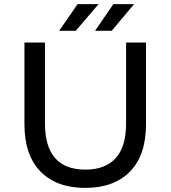

<svg xmlns="http://www.w3.org/2000/svg" viewBox="-20 -907 831 935"><path d="M99 -302V-700H199V-306Q199 -81 396 -81Q492 -81 543 -136.5Q594 -192 594 -306V-700H691V-302Q691 -151 613 -71.5Q535 8 395 8Q255 8 177 -72Q99 -152 99 -302ZM358 -887H460L349 -757H268ZM532 -887H633L524 -757H443Z"/></svg>

Font: APTA Sans Medium
Style: Bold
Weight: 500
Version: Version 7.200